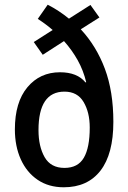

<svg xmlns="http://www.w3.org/2000/svg" viewBox="-20 -783 543 813"><path d="M182 -763Q229 -739 272 -704L363 -762L401 -709L322 -659Q388 -588 424 -492Q460 -396 460 -267Q460 -131 405.5 -60.5Q351 10 250 10Q186 10 139.5 -21.5Q93 -53 68 -108.5Q43 -164 43 -235Q43 -350 96 -413.5Q149 -477 234 -477Q307 -477 342 -434L345 -435Q333 -485 309 -528Q285 -571 251 -609L161 -551L123 -605L203 -656Q188 -669 172.5 -680.5Q157 -692 140 -703ZM253 -395Q143 -395 143 -232Q143 -163 169 -117.5Q195 -72 253 -72Q310 -72 335 -115Q360 -158 360 -243Q360 -307 334 -351Q308 -395 253 -395Z"/></svg>

Font: Noto Sans Gurmukhi Condensed Medium
Style: Regular
Weight: 500
Width: 3
Designer: Jelle Bosma - Monotype Design Team
Foundry: Monotype Imaging Inc.
Version: Version 2.004; ttfautohint (v1.8.4.7-5d5b)